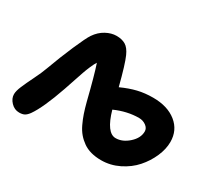

<svg xmlns="http://www.w3.org/2000/svg" viewBox="-139 -954 1334 1215"><g transform="rotate(30 527.5 -346.5)"><path d="M707 19Q666.5 19 633.1 10Q599.6 1 574 -17.1Q548.3 -35.2 528.6 -58.1Q508.8 -81.1 493.2 -114Q477.5 -147 466.3 -180.2Q455.1 -213.4 443.8 -256.8Q401.4 -427.7 376 -502Q365.2 -485.8 352.5 -456.3Q339.8 -426.8 331.3 -402.1Q322.8 -377.4 306.6 -329.1Q290.5 -280.8 282.2 -256.8Q223.6 -87.9 174.8 -19Q160.2 1 145.8 9Q131.3 17.1 106.9 17.1Q72.3 17.1 46.6 -9.8Q21 -36.6 21 -67.9Q21 -91.3 36.9 -128.7Q52.7 -166 79.3 -219.7Q106 -273.4 120.1 -313Q156.7 -413.6 197.5 -507.6Q238.3 -601.6 256.8 -628.9Q284.7 -669.9 323.5 -690.9Q362.3 -711.9 399.9 -711.9Q439.5 -711.9 466.1 -696Q492.7 -680.2 512.2 -636.2Q535.2 -585.4 573.2 -437Q632.3 -463.9 683.8 -476.3Q735.4 -488.8 795.9 -488.8Q901.4 -488.8 965.6 -437.3Q1029.8 -385.7 1029.8 -299.8Q1029.8 -248 1005.4 -192.1Q981 -136.2 939.5 -89.1Q897.9 -42 836.2 -11.5Q774.4 19 707 19ZM782.2 -333Q696.8 -333 608.9 -293.9Q650.4 -147.9 716.8 -147.9Q766.1 -147.9 811 -188.2Q856 -228.5 856 -276.9Q856 -300.3 833.5 -316.7Q811 -333 782.2 -333Z"/></g></svg>

Font: Shantell Sans Normal
Style: Regular
Weight: 800
Designer: Stephen Nixon, Anya Danilova, Shantell Martin
Foundry: Arrow Type
Version: Version 1.006;[559af2be0]